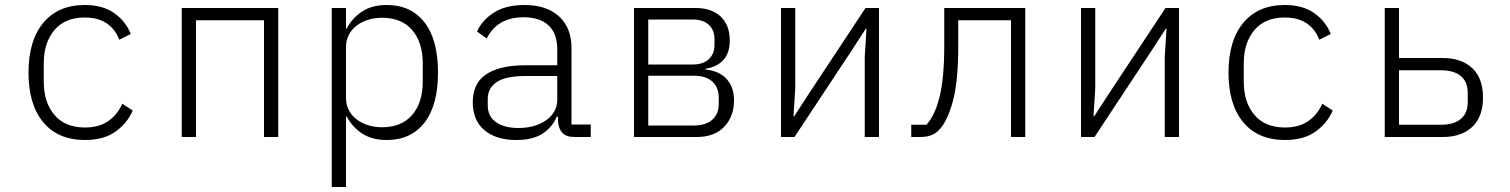

<svg xmlns="http://www.w3.org/2000/svg" viewBox="-20 -548 6040 768"><path d="M320 12Q212 12 153 -59Q94 -130 94 -258Q94 -386 153.5 -457Q213 -528 319 -528Q391 -528 437 -495.5Q483 -463 503 -412L457 -389Q441 -432 406 -455Q371 -478 319 -478Q240 -478 197.5 -427.5Q155 -377 155 -294V-222Q155 -139 197.5 -88.5Q240 -38 320 -38Q375 -38 412 -63Q449 -88 469 -133L511 -106Q489 -55 442 -21.5Q395 12 320 12Z M707 -516H1093V0H1036V-467H764V0H707Z M1307 -516H1364V-434H1367Q1389 -476 1428.5 -502Q1468 -528 1527 -528Q1624 -528 1678 -458.5Q1732 -389 1732 -258Q1732 -127 1678 -57.5Q1624 12 1527 12Q1468 12 1428.5 -14Q1389 -40 1367 -82H1364V200H1307ZM1508 -39Q1586 -39 1628.5 -88Q1671 -137 1671 -222V-294Q1671 -379 1628.5 -428Q1586 -477 1508 -477Q1479 -477 1453 -469Q1427 -461 1407 -446Q1387 -431 1375.5 -409Q1364 -387 1364 -360V-156Q1364 -129 1375.5 -107Q1387 -85 1407 -70Q1427 -55 1453 -47Q1479 -39 1508 -39Z M2279 0Q2244 0 2229 -17Q2214 -34 2212 -63V-81H2207Q2190 -40 2151 -14Q2112 12 2045 12Q1964 12 1917.5 -27.5Q1871 -67 1871 -139Q1871 -173 1882.5 -200.5Q1894 -228 1919.5 -247Q1945 -266 1985 -276.5Q2025 -287 2083 -287H2209V-350Q2209 -415 2173.5 -447Q2138 -479 2075 -479Q1969 -479 1927 -394L1888 -422Q1908 -467 1955.5 -497.5Q2003 -528 2078 -528Q2166 -528 2216 -482.5Q2266 -437 2266 -356V-50H2343V0ZM2054 -36Q2087 -36 2115 -44Q2143 -52 2164 -66.5Q2185 -81 2197 -102Q2209 -123 2209 -149V-244H2083Q2002 -244 1966.5 -219.5Q1931 -195 1931 -153V-127Q1931 -82 1964.5 -59Q1998 -36 2054 -36Z M2516 -516H2763Q2826 -516 2862.5 -482Q2899 -448 2899 -386Q2899 -336 2873.5 -308Q2848 -280 2802 -273V-270Q2858 -264 2887 -231.5Q2916 -199 2916 -147Q2916 -82 2877 -41Q2838 0 2767 0H2516ZM2755 -46Q2803 -46 2829 -69Q2855 -92 2855 -134V-157Q2855 -199 2829 -222Q2803 -245 2758 -245H2573V-46ZM2751 -290Q2792 -290 2815 -311Q2838 -332 2838 -369V-391Q2838 -428 2815 -449Q2792 -470 2751 -470H2573V-290Z M3104 -516H3161V-195L3154 -83H3157L3216 -174L3442 -516H3496V0H3439V-321L3446 -433H3443L3384 -342L3158 0H3104Z M3625 -49H3686Q3702 -67 3715 -93.5Q3728 -120 3737.5 -157.5Q3747 -195 3752 -246Q3757 -297 3757 -364V-516H4081V0H4024V-467H3813V-362Q3813 -220 3790.5 -139.5Q3768 -59 3734 -26Q3720 -12 3702 -6Q3684 0 3661 0H3625Z M4304 -516H4361V-195L4354 -83H4357L4416 -174L4642 -516H4696V0H4639V-321L4646 -433H4643L4584 -342L4358 0H4304Z M5120 12Q5012 12 4953 -59Q4894 -130 4894 -258Q4894 -386 4953.5 -457Q5013 -528 5119 -528Q5191 -528 5237 -495.5Q5283 -463 5303 -412L5257 -389Q5241 -432 5206 -455Q5171 -478 5119 -478Q5040 -478 4997.5 -427.5Q4955 -377 4955 -294V-222Q4955 -139 4997.5 -88.5Q5040 -38 5120 -38Q5175 -38 5212 -63Q5249 -88 5269 -133L5311 -106Q5289 -55 5242 -21.5Q5195 12 5120 12Z M5519 -516H5576V-316H5751Q5826 -316 5869 -275.5Q5912 -235 5912 -158Q5912 -81 5869 -40.5Q5826 0 5751 0H5519ZM5744 -49Q5795 -49 5823 -72Q5851 -95 5851 -140V-176Q5851 -221 5823 -244Q5795 -267 5744 -267H5576V-49Z"/></svg>

Font: IBM Plex Mono Light
Style: Regular
Weight: 300
Monospace: yes
Designer: Mike Abbink, Paul van der Laan, Pieter van Rosmalen
Foundry: Bold Monday
Version: Version 2.3